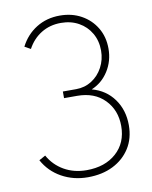

<svg xmlns="http://www.w3.org/2000/svg" viewBox="-83 -782 677 854"><g transform="rotate(-10 256.0 -355.0)"><path d="M245 10Q180 10 127 -19.5Q74 -49 45 -102L74 -118Q99 -73 143.5 -47.5Q188 -22 245 -22Q328 -22 379 -67.5Q430 -113 430 -189Q430 -261 384 -308Q338 -355 260 -355H201V-385H261Q300 -385 331.5 -405Q363 -425 381.5 -459.5Q400 -494 400 -535Q400 -579 380 -613.5Q360 -648 325 -667.5Q290 -687 245 -687Q195 -687 156 -663Q117 -639 94 -596L67 -611Q93 -662 139.5 -691Q186 -720 246 -720Q300 -720 342.5 -696.5Q385 -673 409.5 -632Q434 -591 434 -538Q434 -482 405.5 -437Q377 -392 329 -372Q392 -355 428 -305Q464 -255 464 -187Q464 -127 436 -83Q408 -39 359 -14.5Q310 10 245 10Z"/></g></svg>

Font: Raleway ExtraLight
Style: Regular
Weight: 200
Designer: Matt McInerney, Pablo Impallari, Rodrigo Fuenzalida
Foundry: Matt McInerney, Pablo Impallari, Rodrigo Fuenzalida
Version: Version 4.026